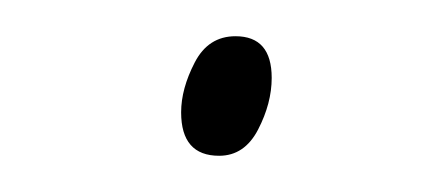

<svg xmlns="http://www.w3.org/2000/svg" viewBox="-20 -400 239 106"><path d="M101 -314Q115 -314 122.5 -328.5Q130 -343 130 -357Q130 -380 110 -380Q95 -380 87.5 -365.5Q80 -351 80 -338Q80 -314 101 -314Z"/></svg>

Font: Noto Sans UI SemiCondensed Thin
Style: Italic
Weight: 250
Width: 4
Italic angle: -12°
Designer: Monotype Design Team
Foundry: Monotype Imaging Inc.
Version: Version 1.901